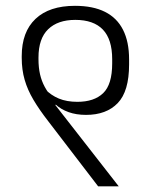

<svg xmlns="http://www.w3.org/2000/svg" viewBox="-20 -656 535 676"><path d="M56.5 -458.5V-452.5Q56.5 -410.5 66.8 -375Q77 -339.5 97.8 -304.5Q118.5 -269.5 150 -229L325.5 0H398L167.5 -295.5L165 -310Q148.5 -330 137.5 -350.2Q126.5 -370.5 121 -394.2Q115.5 -418 115.5 -448V-453.5Q115.5 -520 149.5 -553Q183.5 -586 245 -586Q309.5 -586 342.2 -551.8Q375 -517.5 375 -447.5V-433Q375 -358.5 343.2 -328Q311.5 -297.5 252.5 -297.5Q215 -297.5 187.2 -309Q159.5 -320.5 139 -342L167.5 -280L176.5 -287.5Q194.5 -271 221.5 -261.2Q248.5 -251.5 283 -251.5Q354.5 -251.5 394.5 -293Q434.5 -334.5 434.5 -429V-447Q434.5 -509 413.2 -551Q392 -593 349.8 -614.2Q307.5 -635.5 244 -635.5Q153.5 -635.5 105 -589.5Q56.5 -543.5 56.5 -458.5Z"/></svg>

Font: Anek Devanagari Medium Light
Style: Regular
Weight: 300
Version: Version 1.003